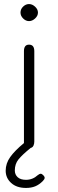

<svg xmlns="http://www.w3.org/2000/svg" viewBox="-20 -720 288 946"><path d="M81 -658Q81 -675 94 -687.5Q107 -700 123 -700Q139 -700 153 -687Q167 -674 167 -658Q167 -642 153 -629Q139 -616 123 -616Q107 -616 94 -629Q81 -642 81 -658ZM200 156Q200 163 191 172Q173 190 153.5 198Q134 206 108 206Q62 206 35 181.5Q8 157 8 121Q8 85 30.5 53.5Q53 22 98 -15V-22V-468Q98 -500 123 -500Q149 -500 149 -468V-22Q149 -15 148 -12Q148 -10 147 -9Q144 6 131 9Q89 43 71 65.5Q53 88 53 120Q53 140 67 153Q81 166 108 166Q141 166 166 143Q175 136 180 136Q186 136 193 143Q200 150 200 156Z"/></svg>

Font: Kodchasan ExtraLight
Style: Regular
Weight: 275
Version: Version 1.000; ttfautohint (v1.6)